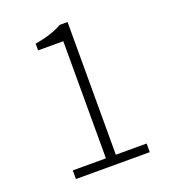

<svg xmlns="http://www.w3.org/2000/svg" viewBox="-120 -727 720 816"><g transform="rotate(-20 239.5 -319.5)"><path d="M84 0V-39.1H233.9V-568.8H120.1V-599.1Q195.8 -611.8 243.2 -639.2H278.8V-39.1H418V0Z"/></g></svg>

Font: Source Sans Pro Light
Style: Regular
Weight: 300
Designer: Paul D. Hunt
Foundry: Adobe Systems Incorporated
Version: Version 2.020;PS 2.0;hotconv 1.0.86;makeotf.lib2.5.63406